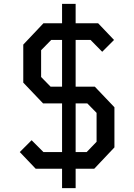

<svg xmlns="http://www.w3.org/2000/svg" viewBox="-20 -870 690 990"><path d="M370 -664V-423H469L570 -317V-110L466 0H370V100H300V0H164L82 -86L143 -147L204 -86H300V-337H202L100 -444V-640L204 -750H300V-850H370V-750H486L568 -664L507 -603L447 -664ZM370 -337V-86H427L478 -139V-288L430 -337ZM300 -423V-664H244L192 -611V-473L241 -423Z"/></svg>

Font: Graduate
Style: Regular
Weight: 400
Version: Version 1.001